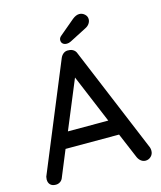

<svg xmlns="http://www.w3.org/2000/svg" viewBox="-128 -975 898 1071"><g transform="rotate(-15 321.0 -440.0)"><path d="M624 -43Q624 -23 610.5 -10Q597 3 579 3Q565 3 553.5 -5.5Q542 -14 535 -29L473 -176H164L103 -28Q98 -13 86.5 -5Q75 3 61 3Q40 3 29 -8Q18 -19 18 -38Q18 -42 20 -54L275 -672Q282 -688 294.5 -696.5Q307 -705 323 -703Q338 -703 350 -695Q362 -687 367 -672L621 -62Q624 -53 624 -43ZM202 -267H435L318 -547ZM292 -769Q292 -782 304 -792L392 -866Q413 -883 432 -883Q449 -883 462.5 -871Q476 -859 476 -842Q476 -829 468 -817Q460 -805 446 -798L347 -747Q335 -741 324 -741Q309 -741 300.5 -748.5Q292 -756 292 -769Z"/></g></svg>

Font: Quicksand Medium
Style: Regular
Weight: 500
Designer: Andrew Paglinawan
Foundry: Andrew Paglinawan
Version: Version 3.000